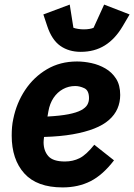

<svg xmlns="http://www.w3.org/2000/svg" viewBox="-20 -805 585 837"><path d="M253 12Q141 12 86 -49Q31 -110 31 -214Q31 -233 32.5 -251Q34 -269 38 -287Q52 -356 89.5 -412.5Q127 -469 184.5 -503Q242 -537 316 -537Q346 -537 378.5 -530Q411 -523 439.5 -506.5Q468 -490 486 -462Q504 -434 504 -391Q504 -359 492 -331.5Q480 -304 455 -282Q430 -260 390.5 -244.5Q351 -229 297 -219.5Q243 -210 172 -208Q171 -199 170.5 -194Q170 -189 170 -185Q170 -148 190.5 -124.5Q211 -101 263 -101Q298 -101 327 -115.5Q356 -130 391 -174L477 -106Q428 -42 374.5 -15Q321 12 253 12ZM308 -430Q279 -430 254.5 -416.5Q230 -403 213.5 -378.5Q197 -354 191 -320L187 -297Q243 -300 278.5 -307Q314 -314 333.5 -324.5Q353 -335 360.5 -348Q368 -361 368 -377Q368 -411 347.5 -420.5Q327 -430 308 -430ZM332 -579Q280 -579 243 -605Q206 -631 186 -691L169 -742L284 -785L300 -684Q308 -681 320.5 -679Q333 -677 345 -677Q359 -677 370.5 -679Q382 -681 388 -684L434 -785L545 -742L515 -691Q482 -635 437 -607Q392 -579 332 -579Z"/></svg>

Font: IBM Plex Sans
Style: Italic
Weight: 400
Italic angle: -11.31°
Designer: Mike Abbink, Paul van der Laan, Pieter van Rosmalen
Foundry: Bold Monday
Version: Version 3.201